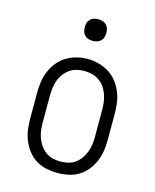

<svg xmlns="http://www.w3.org/2000/svg" viewBox="-112 -809 723 893"><g transform="rotate(15 250.0 -362.0)"><path d="M250 8Q224 8 197.5 2.5Q171 -3 148.5 -16.5Q126 -30 109 -51Q92 -72 81.5 -96.5Q71 -121 67 -147.5Q63 -174 63 -200V-330Q63 -357 67 -383Q71 -409 81.5 -433.5Q92 -458 109 -479Q126 -500 148.5 -513.5Q171 -527 197 -534Q223 -541 250 -541Q277 -541 303 -534Q329 -527 351.5 -513.5Q374 -500 391 -479Q408 -458 418.5 -433.5Q429 -409 433 -383Q437 -357 437 -330V-200Q437 -174 433 -147.5Q429 -121 418.5 -96.5Q408 -72 391 -51Q374 -30 351.5 -16.5Q329 -3 302.5 2.5Q276 8 250 8ZM250 -47Q269 -47 287.5 -51.5Q306 -56 321 -67Q336 -78 347 -93.5Q358 -109 364.5 -126.5Q371 -144 373.5 -162.5Q376 -181 376 -200V-330Q376 -349 373.5 -367.5Q371 -386 364.5 -404Q358 -422 347 -437.5Q336 -453 320 -463.5Q304 -474 285.5 -478.5Q267 -483 248 -483Q230 -483 211.5 -478Q193 -473 178 -462Q163 -451 152 -436Q141 -421 135 -403.5Q129 -386 126.5 -367.5Q124 -349 124 -330V-200Q124 -181 126.5 -162.5Q129 -144 135.5 -126.5Q142 -109 153 -93.5Q164 -78 179 -67Q194 -56 212.5 -51.5Q231 -47 250 -47ZM250 -628Q239 -628 229 -631Q219 -634 211.5 -641.5Q204 -649 201 -659Q198 -669 198 -680Q198 -691 201 -701Q204 -711 211.5 -718.5Q219 -726 229 -729Q239 -732 250 -732Q261 -732 271 -729Q281 -726 288.5 -718.5Q296 -711 299 -701Q302 -691 302 -680Q302 -669 299 -659Q296 -649 288.5 -641.5Q281 -634 271 -631Q261 -628 250 -628Z"/></g></svg>

Font: Iosevka Slab Light
Style: Regular
Weight: 300
Monospace: yes
Designer: Belleve Invis
Foundry: Belleve Invis
Version: Version 11.1.0; ttfautohint (v1.8.3)